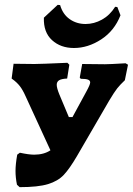

<svg xmlns="http://www.w3.org/2000/svg" viewBox="-20 -766 548 792"><path d="M508 -499 495 -435Q475 -416 463.5 -401.5Q452 -387 431 -352L298 -123Q267 -70 243 -44.5Q219 -19 178 -6.5Q137 6 61 6L50 -4Q44 -33 44 -61Q44 -88 51 -128L62 -136Q99 -128 121 -128Q161 -128 188 -146L86 -368Q74 -395 62 -410.5Q50 -426 32 -439L28 -442L36 -503L122 -502Q146 -502 258 -507L266 -499L257 -442Q234 -441 224 -435Q214 -429 214 -416Q214 -403 225 -376L264 -283H279L336 -388Q352 -417 352 -426Q352 -434 343 -437.5Q334 -441 313 -441L309 -446L319 -502L413 -501Q432 -501 498 -505ZM218 -746 228 -745Q239 -707 267.5 -687Q296 -667 333 -667Q368 -667 400.5 -685Q433 -703 455 -738L464 -737L477 -703Q452 -639 397.5 -603.5Q343 -568 285 -568Q230 -568 194.5 -600.5Q159 -633 161 -693Z"/></svg>

Font: Alegreya SC ExtraBold
Style: Italic
Weight: 800
Italic angle: -7°
Designer: Juan Pablo del Peral
Foundry: Huerta Tipografica
Version: Version 2.007; ttfautohint (v1.6)